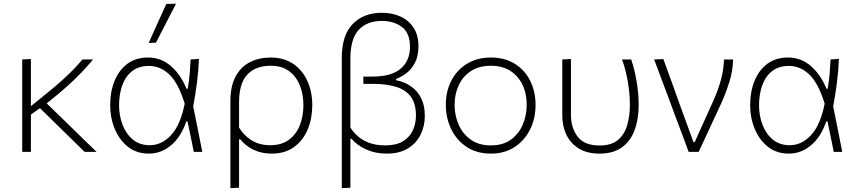

<svg xmlns="http://www.w3.org/2000/svg" viewBox="-20 -813 4590 1028"><path d="M99 0V-494.5L145.5 -497V-244.5L198.5 -287.5Q274.5 -347.5 329.8 -398.8Q385 -450 421 -494.5H478.5Q450 -460.5 417 -425.8Q384 -391 339 -350.5Q294 -310 230 -259.5L328.5 -164Q366.5 -126.5 410.2 -84Q454 -41.5 497 0H433Q397 -35 363 -68.5Q329 -102 293.5 -136.5L194 -234L145.5 -199.5V0Z M777 9.5Q711.5 9.5 665.2 -27Q619 -63.5 594.5 -122.8Q570 -182 570 -249Q570 -323 593.8 -380.8Q617.5 -438.5 662.5 -471.8Q707.5 -505 772 -505Q842.5 -505 895 -459.5Q947.5 -414 978.5 -338H985Q992.5 -381 995.8 -420.2Q999 -459.5 1000.5 -494.5L1045 -498Q1043 -435.5 1034.5 -370.2Q1026 -305 1014.5 -243Q1027 -182 1039 -121.5Q1051 -61 1063 0H1017.5Q1009 -41 1001 -82Q992.5 -122.5 984 -163H977.5Q949 -79.5 895.8 -35Q842.5 9.5 777 9.5ZM782.5 -35.5Q846 -35.5 896 -89.5Q946 -143.5 969 -258Q935 -368 886.8 -414Q838.5 -460 778 -460Q722 -460 686.5 -431.5Q651 -403 634.2 -355Q617.5 -307 617.5 -249Q617.5 -195 635.8 -146Q654 -97 690.8 -66.2Q727.5 -35.5 782.5 -35.5ZM776 -583Q800 -636 823.5 -688.5Q847 -740.5 870.5 -792L922.5 -793Q895 -740.5 868.5 -688.5Q842 -636.5 815 -584.5Z M1213.5 194.5V-270.5Q1213.5 -351.5 1241.5 -403.5Q1269.5 -455.5 1318.2 -480.2Q1367 -505 1430 -505Q1499 -505 1548.8 -471.8Q1598.5 -438.5 1625.2 -380.8Q1652 -323 1652 -249Q1652 -179.5 1627.8 -120.8Q1603.5 -62 1555 -26.2Q1506.5 9.5 1434 9.5Q1381.5 9.5 1338.8 -10.5Q1296 -30.5 1266.5 -67H1260V192ZM1426 -35.5Q1489 -35.5 1528.5 -65.8Q1568 -96 1586.2 -144.8Q1604.5 -193.5 1604.5 -249.5Q1604.5 -308 1585.2 -356Q1566 -404 1527.2 -432.5Q1488.5 -461 1430 -461Q1349 -461 1304.5 -414Q1260 -367 1260 -265.5V-130Q1287.5 -85 1329.5 -60.2Q1371.5 -35.5 1426 -35.5Z M1810 194.5V-503Q1810 -624.5 1868.5 -684.5Q1927 -744.5 2025 -744.5Q2080.5 -744.5 2124.8 -724.2Q2169 -704 2194.8 -664Q2220.5 -624 2220.5 -565.5Q2220.5 -514.5 2203 -479.5Q2185.5 -444.5 2158 -422.8Q2130.5 -401 2101 -390.5V-383.5Q2121.5 -380 2147.5 -369Q2173.5 -358 2198 -336.5Q2222.5 -315 2238.5 -279.5Q2254.5 -244 2254.5 -191.5Q2254.5 -137.5 2231.8 -91.8Q2209 -46 2163.8 -18.2Q2118.5 9.5 2051 9.5Q1990 9.5 1941.2 -12.5Q1892.5 -34.5 1862.5 -69.5H1856V192ZM2043 -34.5Q2101 -34.5 2137.2 -56.5Q2173.5 -78.5 2190.2 -114.8Q2207 -151 2207 -194.5Q2207 -259 2179 -296Q2151 -333 2099.2 -348.5Q2047.5 -364 1976 -364H1925.5V-403H1975.5Q2076 -403 2125.5 -445.5Q2175 -488 2175 -562Q2175 -637 2131.5 -669Q2088 -701 2024.5 -701Q1944.5 -701 1900.2 -652.8Q1856 -604.5 1856 -499V-130Q1917.5 -34.5 2043 -34.5Z M2608.5 9.5Q2532 9.5 2478 -26.8Q2424 -63 2395.5 -122.5Q2367 -182 2367 -251Q2367 -325 2397.2 -382.5Q2427.5 -440 2481.8 -472.5Q2536 -505 2608 -505Q2682.5 -505 2736 -471.8Q2789.5 -438.5 2818.5 -380.8Q2847.5 -323 2847.5 -251Q2847.5 -178 2817.8 -119Q2788 -60 2734.5 -25.2Q2681 9.5 2608.5 9.5ZM2608.5 -34.5Q2673 -34.5 2715.5 -65.5Q2758 -96.5 2779 -146Q2800 -195.5 2800 -251Q2800 -345 2748.5 -403Q2697 -461 2608.5 -461Q2545 -461 2501.8 -432.8Q2458.5 -404.5 2436.2 -357Q2414 -309.5 2414 -251Q2414 -195.5 2435.5 -146Q2457 -96.5 2500.2 -65.5Q2543.5 -34.5 2608.5 -34.5Z M3189.5 9.5Q3124.5 9.5 3080.2 -17.2Q3036 -44 3013.2 -90.2Q2990.5 -136.5 2990.5 -195.5V-494.5L3037 -497V-198.5Q3037 -128 3073 -81Q3109 -34 3190 -34Q3254 -34 3289.2 -64.2Q3324.5 -94.5 3338.5 -144Q3352.5 -193.5 3352.5 -252Q3352.5 -313.5 3341 -378.2Q3329.5 -443 3310.5 -494.5H3359.5Q3377.5 -442.5 3388.5 -377.2Q3399.5 -312 3399.5 -250.5Q3399.5 -175 3377.8 -116.2Q3356 -57.5 3309.8 -24Q3263.5 9.5 3189.5 9.5Z M3667 0Q3649.5 -47 3632 -95Q3614 -142.5 3597 -187.5L3564.5 -275.5Q3544 -329 3523.5 -385Q3502.5 -441 3482.5 -494.5L3531.5 -497Q3549.5 -448 3571 -389Q3592 -330 3614.2 -268.5Q3636.5 -207 3657 -150.5L3693 -52H3699.5L3800.5 -276Q3826.5 -335 3840.5 -387.5Q3854.5 -440 3856.5 -494.5H3905Q3904 -434.5 3885 -374Q3866 -313.5 3840.5 -257.5Q3810.5 -193.5 3780.8 -129Q3751 -64.5 3721 0Z M4203.5 9.5Q4138 9.5 4091.8 -27Q4045.5 -63.5 4021 -122.8Q3996.5 -182 3996.5 -249Q3996.5 -323 4020.2 -380.8Q4044 -438.5 4089 -471.8Q4134 -505 4198.5 -505Q4269 -505 4321.5 -459.5Q4374 -414 4405 -338H4411.5Q4419 -381 4422.2 -420.2Q4425.5 -459.5 4427 -494.5L4471.5 -498Q4469.5 -435.5 4461 -370.2Q4452.5 -305 4441 -243Q4453.5 -182 4465.5 -121.5Q4477.5 -61 4489.5 0H4444Q4435.5 -41 4427.5 -82Q4419 -122.5 4410.5 -163H4404Q4375.5 -79.5 4322.2 -35Q4269 9.5 4203.5 9.5ZM4209 -35.5Q4272.5 -35.5 4322.5 -89.5Q4372.5 -143.5 4395.5 -258Q4361.5 -368 4313.2 -414Q4265 -460 4204.5 -460Q4148.5 -460 4113 -431.5Q4077.5 -403 4060.8 -355Q4044 -307 4044 -249Q4044 -195 4062.2 -146Q4080.5 -97 4117.2 -66.2Q4154 -35.5 4209 -35.5Z"/></svg>

Font: Heraclito ExtraLight
Style: Regular
Weight: 200
Designer: Kostas Bartsokas (font) & Cristiano Sobral (main changes)
Foundry: Kostas Bartsokas (font) & Cristiano Sobral (main changes)
Version: Version 1.00;July 8, 2020;FontCreator 13.0.0.2655 64-bit